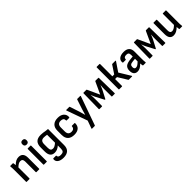

<svg xmlns="http://www.w3.org/2000/svg" viewBox="366 -2310 4119 4119"><g transform="rotate(-45 2425.5 -251.0)"><path d="M74 0Q63 0 63 -11V-366Q63 -393 61.5 -425.5Q60 -458 57 -477Q56 -491 68 -491H141Q150 -491 152 -480Q154 -471 156 -454Q158 -437 160 -419Q200 -461 239 -481Q278 -501 324 -501Q459 -501 459 -342V-11Q459 0 449 0H368Q357 0 357 -11V-332Q357 -412 290 -412Q261 -412 232.5 -397Q204 -382 165 -345V-11Q165 0 155 0Z M597 0Q586 0 586 -11V-480Q586 -491 597 -491H678Q688 -491 688 -480V-11Q688 0 678 0ZM638 -565Q606 -565 590.5 -582Q575 -599 575 -625V-638Q575 -665 590.5 -681.5Q606 -698 638 -698Q670 -698 685.5 -681.5Q701 -665 701 -638V-625Q701 -599 685.5 -582Q670 -565 638 -565Z M1000 196Q911 196 863 160Q815 124 821 65Q822 48 833 48H911Q920 48 920 62Q920 111 1001 111Q1052 111 1073.5 89Q1095 67 1095 16V-17Q1095 -33 1095 -48.5Q1095 -64 1096 -79H1095Q1057 -46 1020.5 -30.5Q984 -15 943 -15Q805 -15 805 -187V-309Q805 -405 851.5 -453Q898 -501 996 -501Q1034 -501 1065.5 -496Q1097 -491 1128.5 -485.5Q1160 -480 1197 -478V10Q1197 103 1146.5 149.5Q1096 196 1000 196ZM976 -104Q1003 -104 1030 -117.5Q1057 -131 1095 -164V-405Q1074 -409 1049 -411.5Q1024 -414 1005 -414Q953 -414 930 -387.5Q907 -361 907 -303V-198Q907 -149 923.5 -126.5Q940 -104 976 -104Z M1512 11Q1414 11 1363.5 -38.5Q1313 -88 1313 -182V-311Q1313 -403 1364.5 -452Q1416 -501 1513 -501Q1601 -501 1650.5 -458.5Q1700 -416 1698 -347Q1698 -325 1687 -325H1610Q1600 -325 1600 -341Q1600 -376 1577.5 -394Q1555 -412 1514 -412Q1464 -412 1439 -386Q1414 -360 1414 -304V-188Q1414 -78 1513 -78Q1554 -78 1576.5 -97.5Q1599 -117 1599 -149Q1599 -165 1609 -165H1687Q1697 -165 1697 -155Q1698 -76 1650.5 -32.5Q1603 11 1512 11Z M1871 185Q1858 185 1863 172L1926 -4L1757 -478Q1752 -491 1764 -491H1853Q1862 -491 1864 -482L1937 -261Q1946 -230 1955.5 -195.5Q1965 -161 1974 -130H1976Q1985 -161 1995 -195.5Q2005 -230 2014 -261L2087 -482Q2090 -491 2100 -491H2184Q2197 -491 2193 -478L1962 176Q1959 185 1950 185Z M2279 0Q2269 0 2269 -11L2277 -480Q2277 -491 2287 -491H2371Q2379 -491 2383 -482L2510 -207L2637 -482Q2641 -491 2649 -491H2733Q2743 -491 2743 -480L2751 -11Q2751 0 2741 0H2666Q2655 0 2655 -11L2654 -223Q2654 -246 2655.5 -281Q2657 -316 2660 -343H2657Q2647 -318 2637.5 -295Q2628 -272 2620 -254L2520 -63Q2517 -57 2510 -57Q2503 -57 2500 -63L2400 -254Q2391 -272 2381.5 -295Q2372 -318 2363 -343H2360Q2362 -316 2364 -281.5Q2366 -247 2366 -223L2365 -11Q2365 0 2354 0Z M3274 -13Q3277 -8 3275 -4Q3273 0 3267 0H3172Q3163 0 3160 -7L3030 -219H2972V-11Q2972 0 2962 0H2881Q2870 0 2870 -11V-672Q2870 -683 2881 -683H2962Q2972 -683 2972 -672V-301H3028L3149 -484Q3154 -491 3162 -491H3253Q3259 -491 3261 -487Q3263 -483 3259 -478L3118 -269Z M3429 11Q3373 11 3344 -24Q3315 -59 3315 -126Q3315 -203 3358.5 -239.5Q3402 -276 3508 -286L3581 -293V-339Q3581 -382 3564.5 -399.5Q3548 -417 3507 -417Q3432 -417 3433 -358Q3433 -347 3423 -347H3346Q3336 -347 3334 -365Q3329 -428 3377 -464.5Q3425 -501 3511 -501Q3683 -501 3683 -339V-123Q3683 -86 3684.5 -59Q3686 -32 3689 -12Q3691 0 3679 0H3608Q3599 0 3596 -14Q3595 -21 3592.5 -38.5Q3590 -56 3589 -74Q3545 -29 3508 -9Q3471 11 3429 11ZM3415 -137Q3415 -74 3463 -74Q3488 -74 3514.5 -89.5Q3541 -105 3581 -145V-224L3516 -218Q3458 -213 3436.5 -195Q3415 -177 3415 -137Z M3812 0Q3802 0 3802 -11L3810 -480Q3810 -491 3820 -491H3904Q3912 -491 3916 -482L4043 -207L4170 -482Q4174 -491 4182 -491H4266Q4276 -491 4276 -480L4284 -11Q4284 0 4274 0H4199Q4188 0 4188 -11L4187 -223Q4187 -246 4188.5 -281Q4190 -316 4193 -343H4190Q4180 -318 4170.5 -295Q4161 -272 4153 -254L4053 -63Q4050 -57 4043 -57Q4036 -57 4033 -63L3933 -254Q3924 -272 3914.5 -295Q3905 -318 3896 -343H3893Q3895 -316 3897 -281.5Q3899 -247 3899 -223L3898 -11Q3898 0 3887 0Z M4527 11Q4403 11 4403 -149V-480Q4403 -491 4414 -491H4495Q4505 -491 4505 -480V-160Q4505 -117 4519.5 -97.5Q4534 -78 4565 -78Q4592 -78 4620 -93.5Q4648 -109 4686 -146V-480Q4686 -491 4697 -491H4777Q4788 -491 4788 -480V-124Q4788 -96 4789 -67Q4790 -38 4794 -11Q4796 0 4783 0H4714Q4703 0 4702 -10Q4697 -41 4695 -74Q4612 11 4527 11Z"/></g></svg>

Font: Sofia Sans Extra Cond
Style: Bold
Weight: 700
Width: 1
Designer: Botio Nikoltchev, Ani Petrova
Foundry: lettersoup
Version: Version 4.100; ttfautohint (v1.8.3)